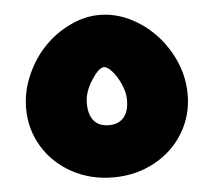

<svg xmlns="http://www.w3.org/2000/svg" viewBox="-44 -589 718 637"><g transform="rotate(-5 315.0 -270.5)"><path d="M40 -252.9Q40 -308.6 63.2 -362.1Q86.4 -415.5 123.8 -454.6Q161.1 -493.7 210.2 -517.3Q259.3 -541 309.1 -541Q376 -541 438.5 -501.2Q501 -461.4 539.6 -394.3Q578.1 -327.1 578.1 -252.9Q578.1 -183.1 543.2 -125.2Q508.3 -67.4 446.5 -33.7Q384.8 0 309.1 0Q233.4 0 171.6 -33.7Q109.9 -67.4 75 -125.2Q40 -183.1 40 -252.9ZM376 -252.9Q376 -277.3 363.8 -304.9Q351.6 -332.5 335.9 -349.9Q320.3 -367.2 309.1 -367.2Q292 -367.2 267.1 -328.4Q242.2 -289.6 242.2 -252.9Q242.2 -213.9 259.5 -193.8Q276.9 -173.8 309.1 -173.8Q341.3 -173.8 358.6 -193.8Q376 -213.9 376 -252.9Z"/></g></svg>

Font: Montserrat-Arabic ExtraBold
Style: Regular
Weight: 800
Designer: Mohamed Gaber
Foundry: Kief Type Foundry
Version: Version 5.008;PS 005.008;hotconv 1.0.88;makeotf.lib2.5.64775